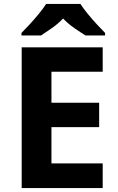

<svg xmlns="http://www.w3.org/2000/svg" viewBox="-20 -954 600 974"><path d="M501 0H90V-714H501V-590H241V-433H483V-309H241V-125H501ZM388 -934Q402 -912 424.5 -884.5Q447 -857 471 -831Q495 -805 513 -787V-774H414Q388 -790 357 -811.5Q326 -833 300 -860Q274 -833 244 -812Q214 -791 188 -774H89V-787Q108 -806 131.5 -831.5Q155 -857 177.5 -884.5Q200 -912 214 -934Z"/></svg>

Font: Noto Sans Tangsa
Style: Regular
Weight: 400
Designer: David Williams
Foundry: Google LLC
Version: Version 1.504